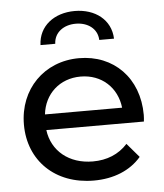

<svg xmlns="http://www.w3.org/2000/svg" viewBox="-53 -790 718 843"><g transform="rotate(-5 306.0 -368.5)"><path d="M307 -687C360 -687 402 -657 404 -607H469C466 -691 397 -743 307 -743C217 -743 148 -691 145 -607H210C212 -657 254 -687 307 -687ZM570 -262C570 -425 461 -535 308 -535C155 -535 42 -422 42 -265C42 -107 156 6 327 6C415 6 488 -24 536 -80L483 -142C444 -99 392 -78 330 -78C225 -78 150 -140 138 -233H568C569 -242 570 -254 570 -262ZM308 -454C401 -454 468 -391 478 -302H138C148 -392 216 -454 308 -454Z"/></g></svg>

Font: AWKNG-Font Medium
Style: Regular
Weight: 500
Designer: Awakening Church
Foundry: Awakening Church
Version: Version 1.700;PS 001.700;hotconv 1.0.88;makeotf.lib2.5.64775